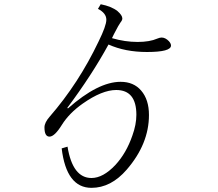

<svg xmlns="http://www.w3.org/2000/svg" viewBox="-20 -842 1040 915"><path d="M513.7 -660.2Q575.7 -642.1 635.7 -642.1Q693.4 -642.1 730 -658.2Q741.7 -663.1 750 -663.1Q768.1 -663.1 784.7 -646Q794.9 -634.8 794.9 -625Q794.9 -594.2 680.7 -594.2Q576.2 -594.2 497.1 -629.9Q418 -484.9 300.8 -328.1L303.7 -325.2Q447.3 -452.1 554.7 -452.1Q617.2 -452.1 652.8 -410.2Q689.9 -367.2 689.9 -293.9Q689.9 -156.2 584 -33.7Q508.8 53.2 416 53.2Q296.4 53.2 273.9 -134.8L301.8 -143.1Q326.2 6.3 416 6.3Q471.2 6.3 529.8 -55.7Q582 -112.3 610.8 -195.8Q629.9 -248.5 629.9 -294.9Q629.9 -413.1 533.7 -413.1Q466.3 -413.1 374 -348.1Q310.1 -303.2 274.9 -247.1Q240.2 -190.9 215.8 -190.9Q191.9 -190.9 191.9 -234.9Q191.9 -257.8 216.8 -286.1Q355 -445.3 449.7 -644Q486.8 -719.2 486.8 -748Q486.8 -779.3 446.8 -799.8L460 -821.8Q511.7 -811.5 540 -789.1Q563 -769 563 -753.9Q563 -745.6 554.2 -734.9Q547.4 -726.6 522.9 -679.2Z"/></svg>

Font: I.Ming
Style: Regular
Weight: 400
Designer: Ichiten Fonts Project
Version: Version 6.11; Dec 27, 2019